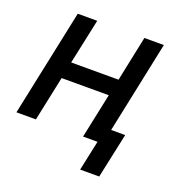

<svg xmlns="http://www.w3.org/2000/svg" viewBox="-130 -641 854 899"><g transform="rotate(20 297.0 -191.0)"><path d="M-6 0 106 -532H203L155 -307H391L438 -532H535L439 -74H509L461 150H366L398 0H326L373 -223H138L91 0Z"/></g></svg>

Font: Geist Mono Medium
Style: Italic
Weight: 500
Italic angle: -12°
Monospace: yes
Designer: Basement.studio, Andrés Briganti, Mateo Zaragoza
Foundry: Basement.studio, Vercel, Andrés Briganti, Guido Ferreyra, Mateo Zaragoza
Version: Version 1.500; ttfautohint (v1.8.4.7-5d5b)